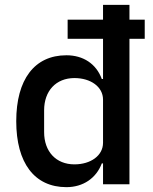

<svg xmlns="http://www.w3.org/2000/svg" viewBox="-20 -760 632 792"><path d="M405 -86H400C377 -25 323 12 254 12C122 12 47 -88 47 -260C47 -432 122 -532 254 -532C323 -532 377 -497 400 -434H405V-600H259V-679H405V-740H514V-679H577V-600H514V0H405ZM287 -82C354 -82 405 -118 405 -171V-349C405 -402 354 -438 287 -438C211 -438 162 -385 162 -305V-215C162 -135 211 -82 287 -82Z"/></svg>

Font: Plexus Sans Medium
Style: Regular
Weight: 500
Version: Version 2.001;PS 002.001;hotconv 1.0.70;makeotf.lib2.5.58329